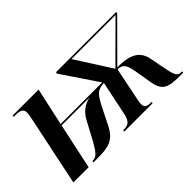

<svg xmlns="http://www.w3.org/2000/svg" viewBox="-72 -838 1140 1140"><g transform="rotate(-45 498.0 -268.0)"><path d="M131 -435 40 0H168L230 -289H464C413 -277 380 -251 354 -201L293 -87C259 -28 243 -10 212 -10H210L208 0H240C336 0 383 -10 425 -93L481 -205C514 -267 532 -289 586 -289L542 -78C530 -18 508 -10 472 -10H468L467 0H705L707 -10H700C670 -10 653 -16 653 -45C653 -53 654 -63 657 -76L700 -289C746 -289 757 -265 768 -202L786 -96C800 -14 836 0 930 0H962L963 -10H955C925 -10 916 -29 903 -96L884 -193C869 -273 813 -299 708 -299L934 -526L936 -536H430L428 -526L581 -299H232L284 -536H66L65 -526H83C121 -526 139 -515 139 -488C139 -475 135 -453 131 -435ZM693 -302 550 -526H920L695 -302Z"/></g></svg>

Font: Noto Serif Display SemiBold
Style: Italic
Weight: 600
Italic angle: -12°
Designer: Monotype Design Team
Foundry: Monotype Imaging Inc.
Version: Version 2.009